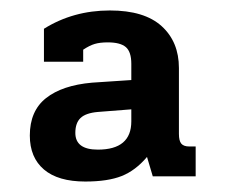

<svg xmlns="http://www.w3.org/2000/svg" viewBox="-20 -682 431 367"><path d="M37 -423Q37 -470 68 -494.5Q99 -519 156 -524L231 -529V-560Q231 -583 220.5 -592Q210 -601 186 -601Q171 -601 161 -598Q151 -595 139 -587V-564H64V-627Q120 -662 190 -662Q256 -662 289 -632Q322 -602 322 -552V-426Q322 -413 326.5 -407.5Q331 -402 342 -402H354V-345H272L261 -382Q239 -356 212.5 -345.5Q186 -335 143 -335Q91 -335 64 -358Q37 -381 37 -423ZM231 -450V-473L167 -468Q144 -466 134 -456.5Q124 -447 124 -428Q124 -396 167 -396Q231 -396 231 -450Z"/></svg>

Font: Pridi Medium
Style: Regular
Weight: 500
Designer: Katatrad Team
Foundry: CadsonDemak
Version: Version 1.001